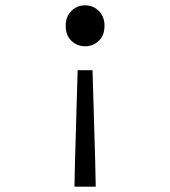

<svg xmlns="http://www.w3.org/2000/svg" viewBox="-20 -518 640 722"><path d="M260 184 262 90 272 -254H328L338 90L340 184ZM300 -344Q270 -344 248.5 -364.5Q227 -385 227 -421Q227 -456 248.5 -477Q270 -498 300 -498Q330 -498 351.5 -477Q373 -456 373 -421Q373 -385 351.5 -364.5Q330 -344 300 -344Z"/></svg>

Font: SauceCodePro NFM
Style: Regular
Weight: 400
Monospace: yes
Designer: Paul D. Hunt, Teo Tuominen
Foundry: Adobe
Version: Version 2.042;hotconv 1.1.0;makeotfexe 2.6.0;Nerd Fonts 3.3.